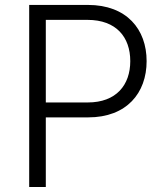

<svg xmlns="http://www.w3.org/2000/svg" viewBox="-20 -747 665 767"><path d="M331.3 -727.3H96.6V0H163V-278.1H332.4C486.2 -278.1 565.7 -375.7 565.7 -502.8C565.7 -630 486.2 -727.3 331.3 -727.3ZM330.6 -337.7H163V-667.6H329.5C444.6 -667.6 500.4 -598.4 500.4 -502.8C500.4 -407.7 444.6 -337.7 330.6 -337.7Z"/></svg>

Font: TID UI Light
Style: Regular
Weight: 300
Designer: The TID Project Authors
Foundry: Bakken & Bæck
Version: Version 1.001;hotconv 1.0.109;makeotfexe 2.5.65596